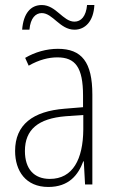

<svg xmlns="http://www.w3.org/2000/svg" viewBox="-20 -733 460 763"><path d="M68 -615H97C101 -662 122 -681 146 -681C190 -681 218 -615 276 -615C318 -615 352 -648 355 -713H326C322 -668 302 -647 276 -647C230 -647 203 -713 146 -713C102 -713 73 -680 68 -615ZM210 -539C165 -539 119 -526 80 -503L94 -472C136 -496 174 -505 208 -505C279 -505 310 -466 310 -353V-307L237 -301C111 -291 40 -238 40 -133C40 -54 82 10 172 10C254 10 291 -38 311 -92H313L318 0H347V-357C347 -486 305 -539 210 -539ZM240 -271 311 -276V-218C310 -101 270 -22 178 -22C115 -22 79 -62 79 -133C79 -219 133 -262 240 -271Z"/></svg>

Font: Noto Sans Ethiopic Condensed ExtraLight
Style: Regular
Weight: 200
Width: 3
Designer: Monotype Design Team
Foundry: Monotype Imaging Inc.
Version: Version 2.102